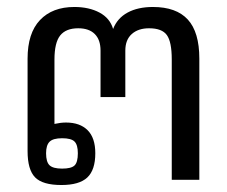

<svg xmlns="http://www.w3.org/2000/svg" viewBox="-20 -515 650 550"><path d="M59 -82V-347Q59 -420 94.5 -457.5Q130 -495 193 -495Q235 -495 265 -479Q295 -463 304 -432Q316 -463 345.5 -479Q375 -495 418 -495Q485 -495 518 -459Q551 -423 551 -347V0H472V-345Q472 -395 458 -414.5Q444 -434 407 -434Q376 -434 357.5 -417.5Q339 -401 339 -370V-237H268V-370Q268 -401 251.5 -417.5Q235 -434 204 -434Q169 -434 152.5 -413.5Q136 -393 136 -344V-160Q154 -164 169 -164Q209 -164 231 -142Q253 -120 253 -76Q253 -28 230 -6.5Q207 15 156 15Q102 15 80.5 -7Q59 -29 59 -82ZM203 -76Q203 -100 193.5 -109.5Q184 -119 158 -119Q132 -119 122 -109Q112 -99 112 -76Q112 -51 122 -41.5Q132 -32 158 -32Q184 -32 193.5 -41Q203 -50 203 -76Z"/></svg>

Font: Pridi Light
Style: Regular
Weight: 300
Designer: Katatrad Team
Foundry: CadsonDemak
Version: Version 1.003